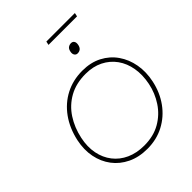

<svg xmlns="http://www.w3.org/2000/svg" viewBox="-286 -1220 1390 1390"><g transform="rotate(-45 409.5 -524.5)"><path d="M403 9Q316.5 9 250 -23Q183.5 -55 141.5 -110.8Q99.5 -166.5 85.2 -239Q71 -311.5 88 -393Q110 -495 163.5 -569.5Q217 -644 295 -684.5Q373 -725 469 -725Q554 -725 618.8 -691.5Q683.5 -658 724.2 -599.5Q765 -541 778.2 -466.2Q791.5 -391.5 774 -309Q754 -215 702 -143.2Q650 -71.5 573.5 -31.2Q497 9 403 9ZM403 -24Q498.5 -24 568.5 -64.2Q638.5 -104.5 682.2 -171Q726 -237.5 742 -316Q758 -395 746.2 -463.2Q734.5 -531.5 697.8 -582.8Q661 -634 603 -663Q545 -692 469 -692Q371.5 -692 300 -652Q228.5 -612 183.5 -543Q138.5 -474 120 -387Q103.5 -309.5 116.5 -243.2Q129.5 -177 167.8 -127.8Q206 -78.5 266 -51.2Q326 -24 403 -24ZM534 -837Q518.5 -837 510 -850Q501.5 -863 506 -884Q510.5 -906.5 523.5 -915.2Q536.5 -924 552 -924Q568.5 -924 576.5 -911.5Q584.5 -899 580 -877Q575.5 -856 563.5 -846.5Q551.5 -837 534 -837ZM428 -1030 434 -1058H726L720 -1030Z"/></g></svg>

Font: Commissioner Thin
Style: Italic
Weight: 100
Italic angle: -12°
Designer: Kostas Bartsokas
Foundry: Kostas Bartsokas
Version: Version 1.000; ttfautohint (v1.8.3)